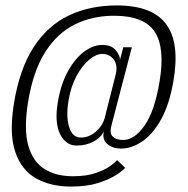

<svg xmlns="http://www.w3.org/2000/svg" viewBox="-20 -686 692 707"><path d="M241.5 1Q167 1 113.5 -28.8Q60 -58.5 36.8 -124.8Q13.5 -191 30.5 -300Q51 -430.5 103.2 -511.2Q155.5 -592 233.5 -629Q311.5 -666 410 -666Q541 -666 592 -596.8Q643 -527.5 618.5 -387.5Q604 -302 573.5 -247Q543 -192 504.2 -165.5Q465.5 -139 426 -139Q392.5 -139 373.8 -156.8Q355 -174.5 363 -203.5Q352 -179.5 324.5 -164.8Q297 -150 262.5 -150Q221.5 -150 200.8 -193.2Q180 -236.5 193.5 -313Q205 -379 231 -425.2Q257 -471.5 290.2 -496Q323.5 -520.5 356.5 -520.5Q391 -520.5 407 -500.2Q423 -480 421.5 -464.5L434 -512H465.5L390.5 -224.5Q382.5 -194.5 395.5 -182.5Q408.5 -170.5 433 -170.5Q475 -170.5 512.2 -223.5Q549.5 -276.5 567.5 -385.5Q588.5 -509.5 549.8 -568.8Q511 -628 399.5 -628Q321 -628 256 -596.2Q191 -564.5 146 -493.5Q101 -422.5 82.5 -305Q67.5 -207.5 84.5 -148.8Q101.5 -90 144 -63.5Q186.5 -37 248.5 -37Q299.5 -37 334.2 -49.5Q369 -62 388 -76.2Q407 -90.5 411 -96.5L441 -68Q433 -58 408 -41.8Q383 -25.5 341.5 -12.2Q300 1 241.5 1ZM277.5 -179.5Q307 -179.5 331.5 -200Q356 -220.5 365 -249.5L407 -415.5Q413.5 -449 397.8 -468.2Q382 -487.5 356.5 -487.5Q334 -487.5 308.5 -466.2Q283 -445 262 -406.5Q241 -368 232.5 -317Q222.5 -257.5 234.5 -218.5Q246.5 -179.5 277.5 -179.5Z"/></svg>

Font: Anybody Light
Style: Italic
Weight: 300
Italic angle: -10°
Designer: Tyler Finck
Foundry: Etcetera Type Company
Version: Version 1.010; ttfautohint (v1.8.3) -l 8 -r 50 -G 200 -x 14 